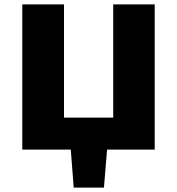

<svg xmlns="http://www.w3.org/2000/svg" viewBox="-20 -678 803 870"><path d="M314 172 298 -35H468L451 172ZM493 0V-658H681V0ZM142 0V-145H621V0ZM81 0V-658H270V0Z"/></svg>

Font: Ysabeau SC Black
Style: Regular
Weight: 900
Designer: Christian Thalmann (Catharsis Fonts)
Version: Version 2.001;gftools[0.9.30]; featfreeze: smcp